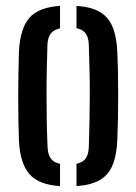

<svg xmlns="http://www.w3.org/2000/svg" viewBox="-20 -627 464 654"><path d="M44.5 -147.5Q43.5 -175.5 42.8 -214Q42 -252.5 42 -295.2Q42 -338 42.8 -379Q43.5 -420 44.5 -452.5Q49 -530.5 80 -566.2Q111 -602 184.5 -607V-530.5Q162 -525.5 152.2 -511.8Q142.5 -498 141.5 -473.5Q140.5 -436 139.5 -394Q138.5 -352 138.5 -307.2Q138.5 -262.5 139.2 -217Q140 -171.5 142 -126.5Q143 -101.5 152.8 -87.5Q162.5 -73.5 184.5 -69V7Q111 2 79.8 -34.5Q48.5 -71 44.5 -147.5ZM240.5 7V-69Q263 -74 272.2 -87.8Q281.5 -101.5 282.5 -125.5Q284 -171 284.8 -214Q285.5 -257 285.8 -299.8Q286 -342.5 285 -386Q284 -429.5 282.5 -475Q281.5 -499.5 272 -513Q262.5 -526.5 240.5 -531V-607Q290.5 -603.5 319.8 -586.5Q349 -569.5 363 -536.5Q377 -503.5 379.5 -452.5Q381 -422 381.8 -383.2Q382.5 -344.5 382.5 -302.8Q382.5 -261 381.8 -220.8Q381 -180.5 379.5 -147.5Q377 -96.5 363 -63.5Q349 -30.5 319.5 -13.5Q290 3.5 240.5 7Z"/></svg>

Font: Big Shoulders Stencil Text Thin SemiBold
Style: Regular
Weight: 600
Version: Version 2.001